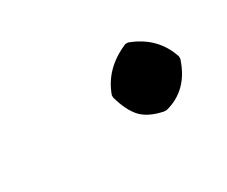

<svg xmlns="http://www.w3.org/2000/svg" viewBox="-39 -391 327 277"><g transform="rotate(-30 125.0 -253.0)"><path d="M123 -251V-254.9Q136.2 -292 176.8 -309.1H181.2Q222.2 -293.9 234.9 -254.9V-251Q220.7 -207 181.2 -196.8H176.8Q152.8 -201.7 141.4 -213.9Q129.9 -226.1 123 -251Z"/></g></svg>

Font: Linux Biolinum O
Style: Italic
Weight: 400
Italic angle: -12°
Designer: Philipp H. Poll
Foundry: Philipp H. Poll
Version: Version 1.1.3